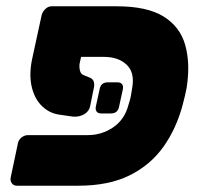

<svg xmlns="http://www.w3.org/2000/svg" viewBox="-20 -591 631 611"><path d="M302 -230Q292 -230 287.5 -236Q283 -242 285 -252L297 -307Q301 -329 323 -329H354Q364 -329 368.5 -323Q373 -317 371 -307L359 -252Q355 -230 333 -230ZM238 -410 233 -387Q232 -374 235 -364.5Q238 -355 246 -352L268 -343Q276 -339 278.5 -330.5Q281 -322 279 -313L267 -254Q264 -237 248 -227.5Q232 -218 211 -220L170 -226Q138 -230 114 -253Q90 -276 81 -314.5Q72 -353 82 -402L113 -545Q117 -556 125.5 -563.5Q134 -571 145 -571H351Q448 -571 500.5 -538.5Q553 -506 569.5 -447.5Q586 -389 574 -312Q571 -297 568.5 -286Q566 -275 562 -260Q542 -183 500.5 -124.5Q459 -66 392.5 -33Q326 0 229 0H34Q23 0 17.5 -8Q12 -16 14 -26L37 -135Q39 -146 48.5 -153.5Q58 -161 69 -161H259Q304 -161 340.5 -186Q377 -211 389 -258Q394 -273 396.5 -285.5Q399 -298 401 -313Q409 -361 382.5 -385.5Q356 -410 311 -410Z"/></svg>

Font: Rubik ExtraBold
Style: Italic
Weight: 800
Italic angle: -12°
Designer: Hubert and Fischer
Foundry: Hubert and Fischer
Version: Version 2.300;gftools[0.9.30]